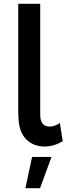

<svg xmlns="http://www.w3.org/2000/svg" viewBox="-20 -762 351 1005"><path d="M213 5Q190.5 5 168 -1.8Q145.5 -8.5 127 -24Q86 -57 78.5 -121.5Q76.5 -140 75.5 -173.5V-742H190.5V-161.5Q190.5 -99.5 239.5 -99.5Q266 -99.5 293.5 -118L308.5 -22.5Q260.5 5 213 5ZM189.5 223H113L148 59.5H249.5Z"/></svg>

Font: Argentum Novus Medium
Style: Regular
Weight: 500
Designer: Julieta Ulanovsky (font) & Cristiano Sobral (main changes)
Foundry: Julieta Ulanovsky (font) & Cristiano Sobral (main changes)
Version: Version 3.00;November 27, 2020;FontCreator 13.0.0.2655 64-bi